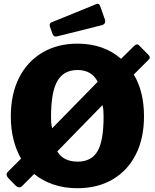

<svg xmlns="http://www.w3.org/2000/svg" viewBox="-20 -982 815 1012"><path d="M763 -692Q776 -679 763 -667L685 -589Q712 -545 725.5 -489.5Q739 -434 739 -369Q739 -253 696 -168Q653 -83 574 -36.5Q495 10 388 10Q319 10 261.5 -9.5Q204 -29 160 -65L101 -6Q91 5 82 5.5Q73 6 61 -5L25 -42Q7 -61 21 -76L91 -146Q65 -191 51 -247Q37 -303 37 -369Q37 -486 80.5 -572Q124 -658 203.5 -705Q283 -752 389 -752Q458 -752 516 -731.5Q574 -711 618 -672L685 -738Q701 -755 713 -743L763 -692ZM249 -366Q249 -350 250 -335Q251 -320 255 -306L495 -551Q463 -613 389 -613Q316 -613 282.5 -555Q249 -497 249 -366ZM526 -366Q526 -384 525 -399Q524 -414 520 -428L282 -184Q314 -130 389 -130Q462 -130 494 -185Q526 -240 526 -366ZM508 -950 533 -879Q540 -856 516 -849L284 -791Q272 -788 266.5 -791Q261 -794 257 -803L243 -842Q238 -858 251 -864L489 -961Q502 -966 508 -950Z"/></svg>

Font: Libre Franklin ExtraBold
Style: Regular
Weight: 800
Designer: Pablo Impallari, Rodrigo Fuenzalida, Nhung Nguyen
Foundry: Impallari Type
Version: Version 3.000